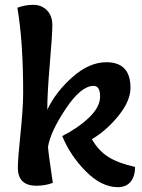

<svg xmlns="http://www.w3.org/2000/svg" viewBox="-20 -770 590 796"><path d="M176 -315Q211 -389 280.5 -450.5Q350 -512 421 -512Q521 -512 521 -406Q521 -352 471.5 -290.5Q422 -229 361 -193Q389 -144 430.5 -118.5Q472 -93 540 -78Q540 -39 521.5 -16.5Q503 6 469 6Q401 6 336 -59.5Q271 -125 238 -206Q302 -238 348.5 -282Q395 -326 395 -370Q395 -414 368 -414Q316 -414 252.5 -319Q189 -224 179 -161Q181 -132 199 -12Q168 0 131 0Q54 0 54 -75Q54 -111 65 -216.5Q76 -322 76 -386Q76 -599 52 -738Q84 -750 118 -750Q152 -750 174.5 -727.5Q197 -705 197 -666Q197 -627 186.5 -505Q176 -383 176 -315Z"/></svg>

Font: Salsa
Style: Regular
Weight: 400
Designer: John Vargas Beltrn
Foundry: John Vargas Beltran
Version: Version 1.002